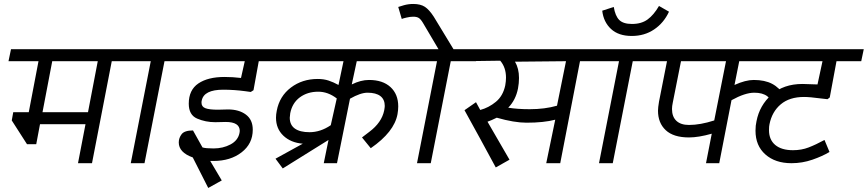

<svg xmlns="http://www.w3.org/2000/svg" viewBox="-20 -816 4339 960"><path d="M440 0H370L407.5 -195H180L161.2 -95H115L38.8 -213.8L46.2 -255H123.8L172.5 -510H22.5L35 -570H673.8L661.2 -510H538.8ZM192.5 -255H420L468.8 -510H241.2Z M702.5 0H633.8L733.8 -510H602.5L615 -570H941.2L928.8 -510H802.5Z M988.8 -313.8Q987.5 -310 987.5 -302.5Q987.5 -282.5 1006.9 -275Q1026.2 -267.5 1070 -267.5L1120 -268.8Q1175 -268.8 1209.4 -243.1Q1243.8 -217.5 1243.8 -167.5Q1243.8 -97.5 1188.1 -54.4Q1132.5 -11.2 1047.5 -11.2H1031.2L1088.8 86.2L1021.2 123.8L943.8 -28.8Q873.8 -53.8 873.8 -103.8Q873.8 -126.2 888.1 -145Q902.5 -163.8 945 -163.8L992.5 -78.8Q1008.8 -73.8 1047.5 -73.8Q1095 -73.8 1132.5 -93.8Q1170 -113.8 1177.5 -151.2L1178.8 -161.2Q1178.8 -206.2 1108.8 -206.2L1056.2 -205Q1007.5 -205 965.6 -223.1Q923.8 -241.2 923.8 -297.5Q923.8 -366.2 971.9 -398.8Q1020 -431.2 1102.5 -431.2Q1143.8 -431.2 1185 -426.2L1203.8 -510H870L882.5 -570H1417.5L1405 -510H1273.8L1247.5 -365L1233.8 -356.2L1206.2 -360Q1151.2 -367.5 1096.2 -367.5Q1000 -367.5 988.8 -313.8Z M1825 -416.2Q1893.8 -416.2 1932.5 -380.6Q1971.2 -345 1971.2 -283.8Q1971.2 -266.2 1967.5 -245Q1951.2 -156.2 1833.8 -75L1790 -128.8Q1797.5 -135 1827.5 -157.5Q1857.5 -180 1876.2 -206.9Q1895 -233.8 1901.2 -265Q1903.8 -280 1903.8 -286.2Q1903.8 -318.8 1881.9 -335.6Q1860 -352.5 1817.5 -352.5Q1782.5 -352.5 1730 -322.5L1665 0H1598.8L1622.5 -116.2L1393.8 26.2L1357.5 -22.5L1493.8 -97.5Q1433.8 -102.5 1396.9 -137.5Q1360 -172.5 1360 -227.5Q1360 -243.8 1363.8 -262.5Q1377.5 -335 1434.4 -378.1Q1491.2 -421.2 1568.8 -421.2Q1598.8 -421.2 1623.1 -413.1Q1647.5 -405 1672.5 -391.2L1697.5 -510H1346.2L1358.8 -570H2105L2092.5 -510H1763.8L1738.8 -393.8Q1783.8 -416.2 1825 -416.2ZM1428.8 -227.5Q1428.8 -191.2 1454.4 -173.1Q1480 -155 1527.5 -155Q1582.5 -155 1633.8 -190L1663.8 -323.8Q1620 -357.5 1571.2 -357.5Q1517.5 -357.5 1479.4 -329.4Q1441.2 -301.2 1431.2 -250Q1428.8 -232.5 1428.8 -227.5Z M2360 -510H2233.8L2133.8 0H2065L2165 -510H2033.8L2046.2 -570H2172.5L2095 -701.2Q2083.8 -720 2073.8 -726.2Q2063.8 -732.5 2046.2 -732.5Q2031.2 -732.5 2012.5 -728.1Q1993.8 -723.8 1988.8 -721.2L1971.2 -781.2Q1977.5 -783.8 2000 -790Q2022.5 -796.2 2046.2 -796.2Q2082.5 -796.2 2104.4 -781.9Q2126.2 -767.5 2148.8 -732.5L2247.5 -570H2372.5Z M2781.2 0H2711.2L2756.2 -217.5Q2698.8 -202.5 2612.5 -202.5Q2551.2 -202.5 2463.8 -227.5Q2436.2 -213.8 2417.5 -207.5L2527.5 -17.5L2458.8 21.2Q2435 -23.8 2381.2 -121.9Q2327.5 -220 2302.5 -265L2360 -305L2381.2 -266.2Q2423.8 -277.5 2459.4 -306.9Q2495 -336.2 2506.2 -388.8Q2510 -410 2510 -427.5Q2510 -478.8 2481.2 -512.5L2301.2 -510L2313.8 -570H3015L3002.5 -510H2880ZM2575 -426.2Q2575 -400 2570 -373.8Q2558.8 -316.2 2521.2 -277.5Q2567.5 -270 2628.8 -270Q2703.8 -270 2765 -287.5L2810 -510L2555 -507.5Q2575 -473.8 2575 -426.2Z M2943.8 0ZM3043.8 0H2975L3075 -510H2943.8L2956.2 -570H3282.5L3270 -510H3143.8ZM2991.2 -762.5 3048.8 -781.2Q3056.2 -736.2 3076.2 -716.2Q3096.2 -696.2 3140 -696.2Q3187.5 -696.2 3218.1 -718.8Q3248.8 -741.2 3275 -786.2L3325 -757.5Q3298.8 -701.2 3250.6 -668.8Q3202.5 -636.2 3138.8 -636.2Q3072.5 -636.2 3035 -671.2Q2997.5 -706.2 2991.2 -762.5Z M3906.2 -333.8 3860 -280Q3840 -316.2 3816.9 -334.4Q3793.8 -352.5 3751.2 -352.5Q3705 -352.5 3637.5 -315L3576.2 0H3510L3538.8 -147.5Q3472.5 -128.8 3425 -128.8Q3347.5 -128.8 3308.8 -165Q3270 -201.2 3270 -262.5Q3270 -277.5 3275 -307.5L3315 -510H3211.2L3223.8 -570H3812.5L3800 -510H3676.2L3652.5 -391.2Q3707.5 -416.2 3748.8 -416.2Q3803.8 -416.2 3840.6 -396.9Q3877.5 -377.5 3906.2 -333.8ZM3551.2 -213.8 3610 -510H3385L3343.8 -302.5Q3340 -285 3340 -271.2Q3340 -232.5 3361.9 -211.9Q3383.8 -191.2 3425 -191.2Q3481.2 -191.2 3551.2 -213.8Z M3827.5 -195Q3825 -185 3825 -165Q3825 -117.5 3856.2 -91.2Q3887.5 -65 3945 -65Q3987.5 -65 4023.1 -78.8Q4058.8 -92.5 4102.5 -116.2L4127.5 -56.2Q4092.5 -35 4041.9 -17.5Q3991.2 0 3937.5 0Q3856.2 0 3806.9 -43.8Q3757.5 -87.5 3757.5 -162.5Q3757.5 -188.8 3762.5 -210Q3777.5 -288.8 3837.5 -342.5Q3897.5 -396.2 3992.5 -396.2Q4005 -396.2 4067.5 -393.8L4092.5 -510H3738.8L3751.2 -570H4298.8L4286.2 -510H4162.5L4128.8 -328.8L4117.5 -320L4083.8 -323.8Q4028.8 -331.2 4000 -331.2Q3927.5 -331.2 3883.8 -294.4Q3840 -257.5 3827.5 -195Z"/></svg>

Font: Cambay
Style: Italic
Weight: 400
Italic angle: -11°
Designer: Pooja Saxena
Foundry: Pooja Saxena
Version: Version 1.019;PS 001.019;hotconv 1.0.70;makeotf.lib2.5.58329